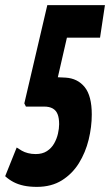

<svg xmlns="http://www.w3.org/2000/svg" viewBox="-32 -720 430 750"><path d="M-11.8 -31.7 33.2 -143.8Q42.7 -137.3 53.2 -131.3Q63.6 -125.3 77.4 -121.8Q91.1 -118.2 107.5 -118.2Q133.6 -118.2 151.3 -129.7Q168.9 -141.1 179.4 -159.4Q189.8 -177.7 194.4 -197.9Q199 -218 199 -234.7Q199 -259 193 -273.9Q187 -288.9 173.9 -296.3Q160.8 -303.7 140 -303.7H69.2L63 -316.1L152.8 -700H377.9L358.8 -572.9H229.4L193.9 -418.2L223.9 -416.8Q271.1 -414 298.8 -379.8Q326.5 -345.5 326.5 -272.7Q326.5 -224.4 314.3 -174.3Q302 -124.3 276.3 -82.7Q250.5 -41.1 209.7 -15.5Q168.8 10 111.9 10Q83.3 10 60.9 5.2Q38.5 0.4 20.9 -8.8Q3.2 -18.1 -11.8 -31.7Z"/></svg>

Font: Georama
Style: Italic
Weight: 400
Width: 2
Italic angle: -9°
Designer: Jean-Baptiste Levee
Foundry: Production Type
Version: Version 1.000